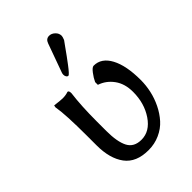

<svg xmlns="http://www.w3.org/2000/svg" viewBox="-208 -788 901 901"><g transform="rotate(-45 242.0 -338.0)"><path d="M160.2 -251V-187Q160.2 -115.2 179.4 -78.1Q198.7 -41 248 -41Q303.7 -41 341.3 -96.7Q378.9 -152.3 378.9 -228Q378.9 -282.2 352.5 -318.4Q326.2 -354.5 285.2 -368.2V-386.2Q293.5 -404.8 309.1 -425.3Q324.7 -445.8 335 -445.8Q385.7 -445.8 414.8 -391.6Q443.8 -337.4 443.8 -242.2Q443.8 -206.5 436 -170.9Q428.2 -135.3 411.6 -101.3Q395 -67.4 371.3 -41Q347.7 -14.6 312.7 1.2Q277.8 17.1 236.8 17.1Q155.8 17.1 117.9 -33.4Q80.1 -84 80.1 -171.9V-233.9Q80.1 -377.9 69.8 -434.1L71.8 -444.8Q112.3 -439.9 124 -439.9Q144.5 -439.9 161.1 -445.8Q169.9 -445.8 169.9 -428.2Q160.2 -352.1 160.2 -251ZM286.1 -692.9Q301.8 -692.9 314.9 -680.4Q328.1 -668 328.1 -650.9Q328.1 -644.5 321.8 -628.9Q316.4 -621.6 302.5 -602.1Q288.6 -582.5 276.9 -566.4Q265.1 -550.3 252.2 -533.2Q239.3 -516.1 230.2 -506.1Q221.2 -496.1 217.8 -496.1Q211.9 -496.1 208 -502Q204.1 -507.8 204.1 -516.1Q204.1 -522 206.1 -527.8L257.8 -670.9Q265.6 -692.9 286.1 -692.9Z"/></g></svg>

Font: Linear Smooth Low Contrast
Style: Regular
Weight: 500
Designer: Philipp H. Poll, Flanker
Foundry: Philipp H. Poll, reworked by Flanker
Version: Version 1.010 | FøM Fix